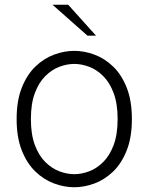

<svg xmlns="http://www.w3.org/2000/svg" viewBox="-20 -776 625 808"><path d="M292.5 12Q250.5 12 207.8 -3.8Q165 -19.5 129.2 -53.8Q93.5 -88 71.8 -142.8Q50 -197.5 50 -275Q50 -352.5 71.8 -407.2Q93.5 -462 129.2 -496.2Q165 -530.5 207.8 -546.2Q250.5 -562 292.5 -562Q334.5 -562 377.2 -546.2Q420 -530.5 455.8 -496.2Q491.5 -462 513.2 -407.2Q535 -352.5 535 -275Q535 -197.5 513.2 -142.8Q491.5 -88 455.8 -53.8Q420 -19.5 377.2 -3.8Q334.5 12 292.5 12ZM292.5 -43Q323 -43 355 -55Q387 -67 414.2 -94Q441.5 -121 458.2 -165.5Q475 -210 475 -275Q475 -340 458.2 -384.5Q441.5 -429 414.2 -456Q387 -483 355 -495Q323 -507 292.5 -507Q262 -507 230 -495Q198 -483 170.8 -456Q143.5 -429 126.8 -384.5Q110 -340 110 -275Q110 -210 126.8 -165.5Q143.5 -121 170.8 -94Q198 -67 230 -55Q262 -43 292.5 -43ZM348 -626 201 -756H267L384 -626Z"/></svg>

Font: Junction Light
Style: Regular
Weight: 300
Designer: Caroline Hadilaksono
Foundry: Caroline Hadilaksono, Tyler Finck, The League of Moveable Type
Version: Version 2.000; ttfautohint (v1.8.3)